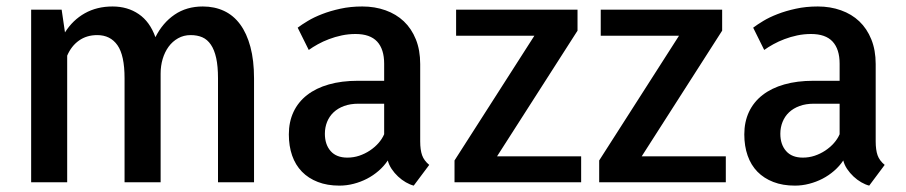

<svg xmlns="http://www.w3.org/2000/svg" viewBox="-20 -563 2799 593"><path d="M170.4 -533.2 180.7 -462.9Q204.6 -501 241.9 -522Q279.3 -543 327.6 -543Q374 -543 408.4 -519.5Q442.9 -496.1 460 -448.2Q482.4 -492.7 519.3 -517.8Q556.2 -543 606.4 -543Q642.6 -543 671.9 -529.3Q701.2 -515.6 721.7 -487.8Q742.2 -460 753.4 -418.2Q764.6 -376.5 764.6 -320.8V0H653.3V-321.3Q653.3 -358.4 647.7 -383.8Q642.1 -409.2 631.3 -425Q620.6 -440.9 605 -447.8Q589.4 -454.6 568.8 -454.6Q547.4 -454.6 530 -444.8Q512.7 -435.1 500.7 -418.7Q488.8 -402.3 482.4 -380.9Q476.1 -359.4 476.1 -335.9V0H364.7V-321.3Q364.7 -392.1 342.8 -423.3Q320.8 -454.6 280.3 -454.6Q247.6 -454.6 223.9 -437.7Q200.2 -420.9 187.5 -391.1V0H76.2V-533.2Z M1052.7 -76.2Q1071.8 -76.2 1089.4 -82Q1106.9 -87.9 1122.1 -97.9Q1137.2 -107.9 1148.7 -120.8Q1160.2 -133.8 1166.5 -148.4V-242.7H1086.9Q1062 -242.7 1042.7 -235.6Q1023.4 -228.5 1010.3 -216.1Q997.1 -203.6 990.2 -186.5Q983.4 -169.4 983.4 -149.9Q983.4 -116.7 1001.2 -96.4Q1019 -76.2 1052.7 -76.2ZM1305.7 -53.7 1257.8 10.3Q1246.1 7.3 1233.4 0Q1220.7 -7.3 1209.5 -17.8Q1198.2 -28.3 1189.7 -41Q1181.2 -53.7 1177.7 -67.4Q1166 -49.8 1149.4 -35.4Q1132.8 -21 1113.5 -11Q1094.2 -1 1072.5 4.6Q1050.8 10.3 1028.3 10.3Q990.7 10.3 961.7 -1Q932.6 -12.2 912.6 -32.7Q892.6 -53.2 882.3 -82.5Q872.1 -111.8 872.1 -147.9Q872.1 -186.5 886.5 -217.3Q900.9 -248 928.5 -269.5Q956.1 -291 995.6 -302.2Q1035.2 -313.5 1085.4 -313.5H1166.5V-366.2Q1166.5 -411.1 1144.8 -434.6Q1123 -458 1078.1 -458Q1056.2 -458 1035.4 -453.6Q1014.6 -449.2 996.1 -442.1Q977.5 -435.1 961.7 -426.3Q945.8 -417.5 933.6 -408.7L899.4 -477.5Q911.6 -486.8 930.7 -498.3Q949.7 -509.8 974.9 -519.5Q1000 -529.3 1031.2 -536.1Q1062.5 -543 1099.1 -543Q1137.7 -543 1170.7 -531.2Q1203.6 -519.5 1227.3 -497.1Q1251 -474.6 1264.4 -441.4Q1277.8 -408.2 1277.8 -365.2V-126.5Q1277.8 -100.1 1283.7 -83.5Q1289.6 -66.9 1305.7 -53.7Z M1763.7 -468.3 1515.1 -80.1H1774.9V0H1383.8V-67.4L1630.4 -452.6H1388.7V-533.2H1763.7Z M2210.4 -468.3 1961.9 -80.1H2221.7V0H1830.6V-67.4L2077.1 -452.6H1835.4V-533.2H2210.4Z M2459.5 -76.2Q2478.5 -76.2 2496.1 -82Q2513.7 -87.9 2528.8 -97.9Q2543.9 -107.9 2555.4 -120.8Q2566.9 -133.8 2573.2 -148.4V-242.7H2493.7Q2468.8 -242.7 2449.5 -235.6Q2430.2 -228.5 2417 -216.1Q2403.8 -203.6 2397 -186.5Q2390.1 -169.4 2390.1 -149.9Q2390.1 -116.7 2408 -96.4Q2425.8 -76.2 2459.5 -76.2ZM2712.4 -53.7 2664.6 10.3Q2652.8 7.3 2640.1 0Q2627.4 -7.3 2616.2 -17.8Q2605 -28.3 2596.4 -41Q2587.9 -53.7 2584.5 -67.4Q2572.8 -49.8 2556.2 -35.4Q2539.6 -21 2520.3 -11Q2501 -1 2479.2 4.6Q2457.5 10.3 2435.1 10.3Q2397.5 10.3 2368.4 -1Q2339.4 -12.2 2319.3 -32.7Q2299.3 -53.2 2289.1 -82.5Q2278.8 -111.8 2278.8 -147.9Q2278.8 -186.5 2293.2 -217.3Q2307.6 -248 2335.2 -269.5Q2362.8 -291 2402.3 -302.2Q2441.9 -313.5 2492.2 -313.5H2573.2V-366.2Q2573.2 -411.1 2551.5 -434.6Q2529.8 -458 2484.9 -458Q2462.9 -458 2442.1 -453.6Q2421.4 -449.2 2402.8 -442.1Q2384.3 -435.1 2368.4 -426.3Q2352.5 -417.5 2340.3 -408.7L2306.2 -477.5Q2318.4 -486.8 2337.4 -498.3Q2356.4 -509.8 2381.6 -519.5Q2406.7 -529.3 2438 -536.1Q2469.2 -543 2505.9 -543Q2544.4 -543 2577.4 -531.2Q2610.4 -519.5 2634 -497.1Q2657.7 -474.6 2671.1 -441.4Q2684.6 -408.2 2684.6 -365.2V-126.5Q2684.6 -100.1 2690.4 -83.5Q2696.3 -66.9 2712.4 -53.7Z"/></svg>

Font: Ufes Sans Medium
Style: Regular
Weight: 500
Designer: Ricardo Esteves & Filipe Motta
Foundry: ProDesignUfes - Ricardo Esteves, Filipe Motta (This is a derivative work, based on Roboto family, by Christian Robertson
Version: Version 2.0